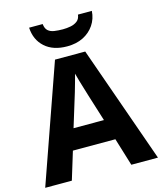

<svg xmlns="http://www.w3.org/2000/svg" viewBox="-134 -1037 959 1135"><g transform="rotate(-15 345.0 -469.5)"><path d="M527 0 475 -170H215L163 0H0L252 -717H437L690 0ZM387 -463Q382 -480 374 -506Q366 -532 358 -559Q350 -586 345 -606Q340 -586 331.5 -556.5Q323 -527 315.5 -500.5Q308 -474 304 -463L253 -297H439ZM537 -939Q534 -891 508.5 -853.5Q483 -816 441 -795Q399 -774 343 -774Q257 -774 207 -819Q157 -864 153 -939H236Q239 -911 253.5 -898Q268 -885 292 -881.5Q316 -878 344 -878Q368 -878 391.5 -882.5Q415 -887 432 -900Q449 -913 452 -939Z"/></g></svg>

Font: Noto Sans Gujarati
Style: Regular
Weight: 400
Designer: Jelle Bosma - Monotype Design Team, Universal Thirst
Foundry: Monotype Imaging Inc.
Version: Version 2.102